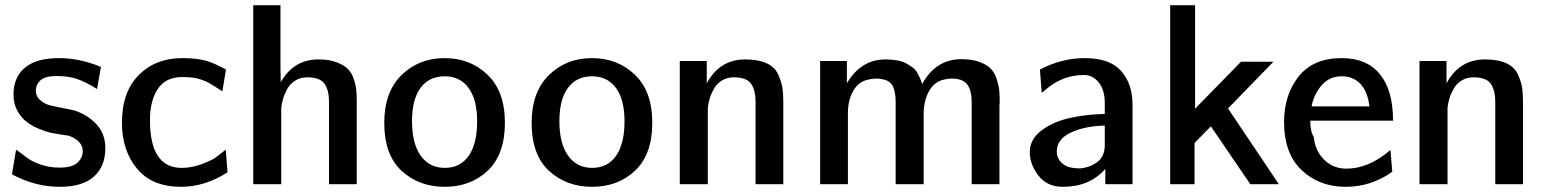

<svg xmlns="http://www.w3.org/2000/svg" viewBox="-20 -710 5964 740"><path d="M26 -38 42 -133Q46 -131 61.5 -119Q77 -107 94 -95.5Q111 -84 142.5 -74Q174 -64 209 -64Q258 -64 278.5 -83Q299 -102 299 -127Q299 -167 245 -187L224 -190Q203 -193 182 -197Q161 -201 132.5 -212.5Q104 -224 83 -240Q62 -256 47 -283Q32 -310 32 -345Q32 -413 76.5 -449.5Q121 -486 207 -486Q288 -486 369 -452L354 -367Q311 -394 277.5 -405.5Q244 -417 198 -417Q153 -417 135.5 -400Q118 -383 118 -361Q118 -339 134.5 -324.5Q151 -310 169.5 -305Q188 -300 220 -294Q252 -288 264 -285Q314 -270 350 -233Q386 -196 386 -139Q386 -69 342 -29.5Q298 10 210 10Q116 10 26 -38Z M450 -237Q450 -356 515 -421Q580 -486 682 -486Q736 -486 770 -477Q804 -468 851 -442L837 -358Q828 -364 810 -375.5Q792 -387 783.5 -391.5Q775 -396 759 -402Q743 -408 725 -410.5Q707 -413 682 -413Q618 -413 588 -367Q558 -321 558 -247Q558 -63 680 -63Q720 -63 759 -78Q798 -93 810.5 -102.5Q823 -112 850 -133L857 -46Q770 10 678 10Q566 10 508 -60Q450 -130 450 -237Z M956 0V-690H1061V-449Q1061 -440 1061.5 -421.5Q1062 -403 1062 -393Q1111 -481 1208 -481Q1249 -481 1277.5 -470Q1306 -459 1321 -444Q1336 -429 1344 -404Q1352 -379 1353.5 -360Q1355 -341 1355 -313V-308V0H1248V-317Q1248 -363 1230.5 -387.5Q1213 -412 1164 -412Q1138 -412 1118 -399.5Q1098 -387 1087 -367Q1076 -347 1071 -329.5Q1066 -312 1064 -294V-275V0Z M1461 -237Q1461 -355 1527.5 -420.5Q1594 -486 1694 -486Q1792 -486 1859 -422Q1926 -358 1926 -237Q1926 -115 1860 -52.5Q1794 10 1694 10Q1595 10 1528 -51.5Q1461 -113 1461 -237ZM1568 -243Q1568 -157 1601.5 -110Q1635 -63 1694 -63Q1754 -63 1786.5 -109.5Q1819 -156 1819 -243Q1819 -326 1786 -371Q1753 -416 1694 -416Q1634 -416 1601 -371.5Q1568 -327 1568 -243Z M2029 -237Q2029 -355 2095.5 -420.5Q2162 -486 2262 -486Q2360 -486 2427 -422Q2494 -358 2494 -237Q2494 -115 2428 -52.5Q2362 10 2262 10Q2163 10 2096 -51.5Q2029 -113 2029 -237ZM2136 -243Q2136 -157 2169.5 -110Q2203 -63 2262 -63Q2322 -63 2354.5 -109.5Q2387 -156 2387 -243Q2387 -326 2354 -371Q2321 -416 2262 -416Q2202 -416 2169 -371.5Q2136 -327 2136 -243Z M2600 0V-475H2704V-389Q2754 -481 2852 -481Q2902 -481 2934 -466.5Q2966 -452 2979 -423.5Q2992 -395 2995.5 -372Q2999 -349 2999 -313V-308V0H2892V-317Q2892 -363 2874.5 -387.5Q2857 -412 2808 -412Q2782 -412 2762 -399.5Q2742 -387 2731 -367Q2720 -347 2715 -329.5Q2710 -312 2708 -294V-275V0Z M3141 0V-475H3244V-389Q3298 -481 3393 -481Q3418 -481 3439 -477Q3460 -473 3474 -465Q3488 -457 3498 -449.5Q3508 -442 3514.5 -430.5Q3521 -419 3524 -413Q3527 -407 3530.5 -397Q3534 -387 3534 -386Q3587 -482 3686 -482Q3727 -482 3756 -471Q3785 -460 3799.5 -444.5Q3814 -429 3822 -403.5Q3830 -378 3831.5 -359.5Q3833 -341 3833 -313Q3833 -311 3832.5 -307.5Q3832 -304 3832 -303V0H3725V-317Q3725 -393 3676 -404Q3650 -411 3617 -403Q3582 -395 3562 -361Q3542 -327 3540 -279V0H3432V-317Q3432 -354 3422 -376Q3412 -398 3384 -404Q3358 -411 3325 -403Q3289 -395 3269 -360.5Q3249 -326 3248 -279V-275V0Z M4238 -271V-312Q4238 -364 4214.5 -392.5Q4191 -421 4158 -421Q4080 -421 4018 -371L3995 -352L3988 -442Q4072 -486 4161 -486Q4257 -486 4301 -436.5Q4345 -387 4345 -306V0H4240V-59Q4180 10 4076 10Q4016 10 3982.5 -33Q3949 -76 3949 -124Q3949 -172 3992 -205.5Q4035 -239 4098 -254Q4161 -269 4238 -271ZM4053 -126Q4053 -101 4070.5 -83.5Q4088 -66 4115 -63Q4124 -61 4143 -61Q4179 -64 4208.5 -85Q4238 -106 4238 -151V-226Q4159 -224 4106 -198.5Q4053 -173 4053 -126Z M4490 0V-690H4586V-291Q4615 -321 4674.5 -381.5Q4734 -442 4763 -472H4888L4713 -292L4909 0H4799L4647 -223Q4604 -180 4584 -159V0Z M4929 -240Q4929 -344 4985 -415Q5041 -486 5151 -486Q5248 -486 5298.5 -424Q5349 -362 5349 -245H5030Q5030 -202 5044 -181Q5048 -130 5083 -95Q5118 -60 5169 -60Q5256 -60 5339 -132L5346 -48Q5265 10 5166 10Q5065 10 4997 -54Q4929 -118 4929 -240ZM5035 -300H5258Q5251 -358 5223 -387Q5195 -416 5152 -416Q5104 -416 5074 -381.5Q5044 -347 5035 -300Z M5451 0V-475H5555V-389Q5605 -481 5703 -481Q5753 -481 5785 -466.5Q5817 -452 5830 -423.5Q5843 -395 5846.5 -372Q5850 -349 5850 -313V-308V0H5743V-317Q5743 -363 5725.5 -387.5Q5708 -412 5659 -412Q5633 -412 5613 -399.5Q5593 -387 5582 -367Q5571 -347 5566 -329.5Q5561 -312 5559 -294V-275V0Z"/></svg>

Font: Coval
Style: Medium
Weight: 500
Foundry: Context Ltd
Version: Version 001.000